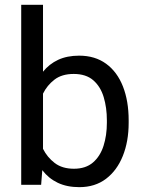

<svg xmlns="http://www.w3.org/2000/svg" viewBox="-20 -770 602 800"><path d="M516.1 -268.6V-258.3Q516.1 -181.2 491.9 -120.6Q467.8 -60.1 421.9 -25.1Q376 9.8 310.5 9.8Q258.8 9.8 220.5 -8.5Q182.1 -26.9 156.2 -61L151.4 0H68.4V-750H159.2V-471.2Q185.1 -503.4 222.4 -520.8Q259.8 -538.1 309.6 -538.1Q376 -538.1 422.1 -504.4Q468.3 -470.7 492.2 -409.9Q516.1 -349.1 516.1 -268.6ZM425.3 -258.3V-268.6Q425.3 -321.3 412.1 -365.2Q398.9 -409.2 368.7 -435.5Q338.4 -461.9 287.1 -461.9Q237.8 -461.9 207 -438.2Q176.3 -414.6 159.2 -379.9V-149.9Q176.8 -114.7 208 -90.8Q239.3 -66.9 288.1 -66.9Q336.9 -66.9 367.2 -92.8Q397.5 -118.7 411.4 -162.4Q425.3 -206.1 425.3 -258.3Z"/></svg>

Font: Vazirmatn RD UI FD
Style: Regular
Weight: 400
Designer: Saber Rastikerdar
Foundry: Saber Rastikerdar
Version: Version 33.003